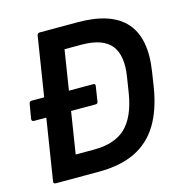

<svg xmlns="http://www.w3.org/2000/svg" viewBox="-99 -747 804 839"><g transform="rotate(-15 303.0 -327.5)"><path d="M31 -288Q19 -288 20 -299L31 -364Q33 -376 42 -376H99H321Q333 -376 330 -364L320 -299Q319 -288 309 -288ZM52 0Q40 0 42 -11L142 -644Q144 -655 154 -655H327Q478 -655 542.5 -582Q607 -509 584 -362L574 -297Q558 -196 518 -130.5Q478 -65 411 -32.5Q344 0 246 0ZM168 -99H251Q345 -99 394.5 -146.5Q444 -194 461 -296L472 -366Q488 -462 450.5 -509Q413 -556 316 -556H240Z"/></g></svg>

Font: Sofia Sans Semi Condensed
Style: Bold Italic
Weight: 700
Italic angle: -9°
Version: Version 4.100